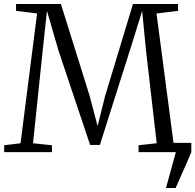

<svg xmlns="http://www.w3.org/2000/svg" viewBox="-20 -763 980 963"><path d="M812.5 180 862 0 836 -46.5H939.5V0Q927.5 30 914 60.2Q900.5 90.5 887 120.5Q873.5 150.5 861 180ZM83 -44.5 166 -695.5 60.5 -708.5V-743H285.5L430 -281L469.5 -130.5L507 -281L647 -743H873V-708.5L765 -695.5L850.5 -45.5L937.5 -34.5V0H675V-34.5L766 -44.5L712.5 -508L693 -708.5L645 -553.5L481 -36H432L272.5 -512L215.5 -708.5L194 -508L145.5 -44.5L240.5 -34.5V0H1V-34.5Z"/></svg>

Font: Merriweather 60pt Light
Style: Regular
Weight: 300
Version: Version 2.100